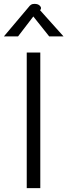

<svg xmlns="http://www.w3.org/2000/svg" viewBox="-28 -971 348 991"><path d="M110 -700H180V0H110ZM117 -931Q126 -943 132.5 -947Q139 -951 150 -951Q169 -951 178 -941Q187 -931 182 -923L179 -918L300 -783H226L144 -886L65 -783H-8Z"/></svg>

Font: Niramit Light
Style: Regular
Weight: 300
Designer: Katatrad Aksorn Co.,Ltd.
Foundry: Cadson Demak Co.,Ltd.
Version: Version 1.000; ttfautohint (v1.6)